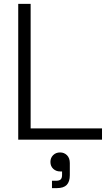

<svg xmlns="http://www.w3.org/2000/svg" viewBox="-20 -720 563 990"><path d="M74 0V-700H138V-58H506V0ZM248 250V212H269Q286 212 293 205Q300 198 300 182V164H290Q269 164 254.5 150.5Q240 137 240 115Q240 94 254 80Q268 66 290 66Q311 66 325.5 80.5Q340 95 340 121V183Q340 217 324 233.5Q308 250 273 250Z"/></svg>

Font: Space Grotesk Frontify Light
Style: Regular
Weight: 300
Designer: Florian Karsten
Version: Version 2.000